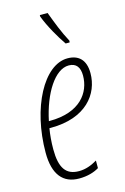

<svg xmlns="http://www.w3.org/2000/svg" viewBox="-119 -818 575 883"><g transform="rotate(-15 168.5 -376.5)"><path d="M245 -606H264L265 -614C239 -662 221 -710 201 -763H164V-756C182 -707 219 -643 245 -606ZM145 10C185 10 217 0 240 -14V-50C213 -34 185 -23 153 -23C91 -23 64 -62 64 -150C64 -187 67 -219 72 -249H79C247 -249 320 -346 320 -445C320 -510 286 -538 235 -538C122 -538 26 -358 26 -144C26 -40 69 10 145 10ZM82 -281H78C104 -407 166 -505 232 -505C268 -505 284 -482 284 -443C284 -363 228 -281 82 -281Z"/></g></svg>

Font: Noto Sans ExtraCondensed ExtraLight
Style: Italic
Weight: 200
Width: 2
Italic angle: -12°
Designer: Monotype Design Team
Foundry: Monotype Imaging Inc.
Version: Version 2.013